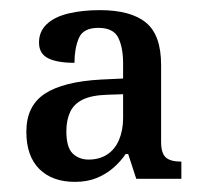

<svg xmlns="http://www.w3.org/2000/svg" viewBox="-20 -739 396 379"><path d="M128 -380Q83 -380 57.5 -405.5Q32 -431 32 -479Q32 -530 68.5 -554Q105 -578 180 -582L223 -584V-614Q223 -645 213.5 -664.5Q204 -684 174 -684Q144 -684 135.5 -663.5Q127 -643 127 -615Q93 -615 75 -624Q57 -633 57 -655Q57 -677 72.5 -691.5Q88 -706 115.5 -712.5Q143 -719 177 -719Q238 -719 268 -694.5Q298 -670 298 -611V-459Q298 -437 307 -428.5Q316 -420 338 -420V-386H249L233 -435H228Q218 -420 203.5 -407.5Q189 -395 170.5 -387.5Q152 -380 128 -380ZM155 -424Q176 -424 191.5 -434Q207 -444 215 -463Q223 -482 223 -506V-553L192 -552Q161 -551 143.5 -542.5Q126 -534 118.5 -518Q111 -502 111 -480Q111 -448 123.5 -436Q136 -424 155 -424Z"/></svg>

Font: Noto Serif Thai SemiCondensed
Style: Regular
Weight: 400
Width: 4
Designer: Monotype Design Team
Foundry: Monotype Imaging Inc.
Version: Version 2.002